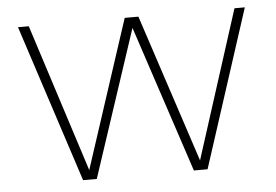

<svg xmlns="http://www.w3.org/2000/svg" viewBox="-44 -598 944 656"><g transform="rotate(-5 428.5 -270.0)"><path d="M782 -540H817.5L642.5 0H595.5L429 -503.5L262.5 0H215.5L39.5 -540H76.5L239.5 -32.5L405.5 -540H452.5L619.5 -32.5Z"/></g></svg>

Font: Encode Sans Semi Expanded Thin
Style: Regular
Weight: 250
Width: 6
Designer: Multiple Designers
Foundry: Impallari Type
Version: Version 2.000